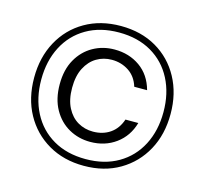

<svg xmlns="http://www.w3.org/2000/svg" viewBox="-102 -818 1001 938"><g transform="rotate(15 398.0 -349.5)"><path d="M398 -703Q501 -703 578.5 -658Q656 -613 699.5 -533Q743 -453 743 -350Q743 -246 699.5 -166.5Q656 -87 578.5 -41.5Q501 4 398 4Q296 4 218 -41.5Q140 -87 96.5 -166.5Q53 -246 53 -350Q53 -453 96.5 -533Q140 -613 218 -658Q296 -703 398 -703ZM398 -670Q303 -670 233.5 -629.5Q164 -589 126.5 -516.5Q89 -444 89 -350Q89 -256 126.5 -183.5Q164 -111 233.5 -70.5Q303 -30 398 -30Q493 -30 562.5 -70.5Q632 -111 669.5 -183.5Q707 -256 707 -350Q707 -444 669.5 -516.5Q632 -589 562.5 -629.5Q493 -670 398 -670ZM398 -584Q472 -584 527 -545Q582 -506 602 -433H537Q522 -482 484 -507Q446 -532 398 -532Q356 -532 321.5 -511.5Q287 -491 266 -450.5Q245 -410 245 -350Q245 -290 266 -249.5Q287 -209 321.5 -189Q356 -169 398 -169Q448 -169 484.5 -194Q521 -219 537 -267H602Q582 -197 527 -157Q472 -117 398 -117Q339 -117 290 -144.5Q241 -172 211.5 -224.5Q182 -277 182 -351Q182 -425 211.5 -477Q241 -529 290 -556.5Q339 -584 398 -584Z"/></g></svg>

Font: Poppins Light
Style: Regular
Weight: 300
Designer: Ninad Kale (Devanagari), Jonny Pinhorn (Latin)
Version: Version 5.002